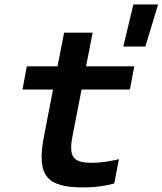

<svg xmlns="http://www.w3.org/2000/svg" viewBox="-20 -824 726 858"><path d="M355 13.5C404 13.5 450.5 7 490.5 -4L511.5 -112.5C470.5 -103 430 -96.5 391.5 -96.5C310.5 -96.5 285 -119 304 -216L344.5 -424H560.5L580 -527.5H364.5L394 -678H266.5L237 -527.5H100L80.5 -424H217L176.5 -215C140.5 -30.5 195.5 13.5 355 13.5ZM531 -616H629.5L686.5 -804H576Z"/></svg>

Font: Monaspace Neon SemiBold
Style: Italic
Weight: 600
Italic angle: -11°
Designer: Riley Cran & the Lettermatic Team
Foundry: Lettermatic
Version: Version 1.200 (Monaspace Neon)